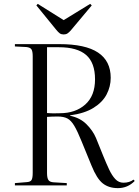

<svg xmlns="http://www.w3.org/2000/svg" viewBox="-20 -958 716 992"><path d="M589 14Q542 14 511 -10.5Q480 -35 453 -102L401 -229Q380 -281 363.5 -308.5Q347 -336 328 -346Q309 -356 278 -356Q261 -356 248 -355.5Q235 -355 223 -354V-64Q223 -39 230 -28Q237 -17 258 -16L325 -12V0H57V-12L118 -17Q137 -18 143 -28Q149 -38 149 -65V-667Q149 -693 142.5 -703Q136 -713 116 -715L57 -718V-730H287Q421 -730 486.5 -686.5Q552 -643 552 -556Q552 -511 531 -470.5Q510 -430 463.5 -401Q417 -372 342 -362V-360Q394 -349 427 -316Q460 -283 476 -245L514 -151Q529 -114 543.5 -83Q558 -52 575.5 -33Q593 -14 618 -14Q649 -14 670 -30L676 -23Q640 14 589 14ZM289 -373Q370 -373 420.5 -418Q471 -463 471 -548Q471 -634 425 -674Q379 -714 284 -714H223V-374Q248 -372 263 -372.5Q278 -373 289 -373ZM309 -780Q297 -780 289 -785.5Q281 -791 269 -806L168 -930L175 -938L309 -854L446 -938L454 -930L345 -800Q337 -791 329 -785.5Q321 -780 309 -780Z"/></svg>

Font: Literata 72pt Light
Style: Regular
Weight: 300
Designer: Latin by Veronika Burian and Jose Scaglione. Greek by Irene Vlachou. Cyrillic by Vera Evstafieva.
Foundry: TypeTogether
Version: Version 3.002